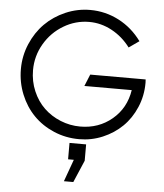

<svg xmlns="http://www.w3.org/2000/svg" viewBox="-64 -802 958 1124"><g transform="rotate(5 415.0 -240.0)"><path d="M420.9 13.2Q341.8 13.2 272 -16.6Q202.1 -46.4 152.6 -97.2Q103 -147.9 74.5 -218Q45.9 -288.1 45.9 -366.2Q45.9 -443.8 75.9 -514.4Q106 -585 156.2 -635.5Q206.5 -686 275.9 -716.1Q345.2 -746.1 420.9 -746.1Q510.3 -746.1 589.4 -705.1Q668.5 -664.1 723.1 -588.9L663.1 -546.9Q618.2 -606.9 554.4 -641.4Q490.7 -675.8 420.9 -675.8Q340.8 -675.8 270.8 -634Q200.7 -592.3 158.9 -520.8Q117.2 -449.2 117.2 -366.2Q117.2 -300.8 141.8 -243.2Q166.5 -185.5 207.8 -146Q249 -106.4 304.7 -83.7Q360.4 -61 420.9 -61Q529.3 -61 607.9 -127Q686.5 -192.9 703.1 -299.8H424.8L453.1 -369.1H778.8Q779.8 -363.3 779.8 -349.1Q779.8 -272.9 751 -205.3Q722.2 -137.7 673.6 -90.1Q625 -42.5 559.1 -14.6Q493.2 13.2 420.9 13.2ZM354 266.1 400.9 136.2H367.2V40H464.8V136.2L409.2 266.1Z"/></g></svg>

Font: Kreadon
Style: Regular
Weight: 400
Designer: kohakuno
Foundry: StudioGnu
Version: Version 1.000;Glyphs 3.1.2 (3151)